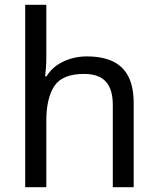

<svg xmlns="http://www.w3.org/2000/svg" viewBox="-20 -780 658 800"><path d="M173 -537Q173 -518 171.5 -498Q170 -478 168 -462H174Q191 -490 217 -508Q243 -526 275 -535.5Q307 -545 341 -545Q406 -545 449.5 -524.5Q493 -504 515 -461Q537 -418 537 -349V0H450V-343Q450 -408 421 -440Q392 -472 330 -472Q240 -472 206.5 -421.5Q173 -371 173 -277V0H85V-760H173Z"/></svg>

Font: ltamil15
Style: Book
Weight: 400
Designer: Jelle Bosma - Monotype Design Team
Foundry: Monotype Imaging Inc.
Version: Version 2.003